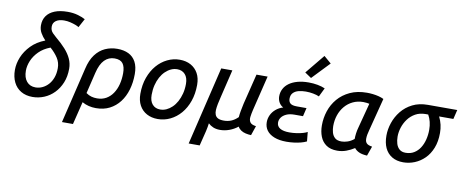

<svg xmlns="http://www.w3.org/2000/svg" viewBox="-78 -1142 4079 1684"><g transform="rotate(10 1962.0 -300.5)"><path d="M234 13Q175 13 131.5 -12.5Q88 -38 65 -85Q42 -132 42 -194Q42 -251 65.5 -308.5Q89 -366 137 -415.5Q185 -465 260 -494Q233 -522 216 -552.5Q199 -583 199 -619Q199 -668 223.5 -703Q248 -738 295 -757Q342 -776 411 -776Q460 -776 500.5 -764.5Q541 -753 568 -738L526 -660Q517 -667 496 -675Q475 -683 448 -689.5Q421 -696 393 -696Q347 -696 320.5 -677Q294 -658 294 -625Q294 -607 299 -594Q304 -581 315.5 -568.5Q327 -556 347 -539Q399 -496 435 -456Q471 -416 490 -374.5Q509 -333 509 -286Q509 -217 486.5 -162Q464 -107 425.5 -67.5Q387 -28 337.5 -7.5Q288 13 234 13ZM246 -74Q278 -74 307.5 -88Q337 -102 360 -127.5Q383 -153 396.5 -190Q410 -227 410 -274Q410 -324 384 -364Q358 -404 316 -441Q255 -418 215.5 -378.5Q176 -339 157 -293Q138 -247 138 -204Q138 -143 167 -108.5Q196 -74 246 -74Z M528 185 647 -311Q665 -390 701.5 -438.5Q738 -487 788 -509.5Q838 -532 896 -532Q954 -532 996 -511.5Q1038 -491 1061 -448.5Q1084 -406 1084 -340Q1084 -265 1065 -200.5Q1046 -136 1009.5 -88.5Q973 -41 920.5 -14Q868 13 799 13Q766 13 735 5.5Q704 -2 676 -18L626 185ZM794 -73Q840 -73 875 -93Q910 -113 934 -148.5Q958 -184 970 -230.5Q982 -277 982 -330Q982 -388 960 -416.5Q938 -445 887 -445Q834 -445 797 -407.5Q760 -370 741 -290L696 -103Q720 -86 743.5 -79.5Q767 -73 794 -73Z M1349 13Q1294 13 1251.5 -10Q1209 -33 1185.5 -76Q1162 -119 1162 -179Q1162 -259 1185.5 -324Q1209 -389 1249 -435.5Q1289 -482 1341.5 -507.5Q1394 -533 1452 -533Q1508 -533 1550 -510Q1592 -487 1615.5 -444.5Q1639 -402 1639 -342Q1639 -262 1616 -196.5Q1593 -131 1553 -84.5Q1513 -38 1460.5 -12.5Q1408 13 1349 13ZM1357 -73Q1385 -73 1411.5 -85Q1438 -97 1461.5 -119.5Q1485 -142 1502.5 -174Q1520 -206 1530.5 -246Q1541 -286 1541 -333Q1541 -388 1514.5 -417.5Q1488 -447 1444 -447Q1416 -447 1389.5 -435Q1363 -423 1339.5 -400.5Q1316 -378 1298.5 -346Q1281 -314 1271 -274Q1261 -234 1261 -187Q1261 -132 1287 -102.5Q1313 -73 1357 -73Z M1655 177 1822 -521H1921L1861 -271Q1853 -239 1847 -209Q1841 -179 1839.5 -154.5Q1838 -130 1845.5 -111.5Q1853 -93 1871.5 -83.5Q1890 -74 1924 -74Q1958 -74 1988 -86Q2018 -98 2048 -127Q2050 -153 2055.5 -183Q2061 -213 2069 -250L2136 -521H2235L2159 -209Q2151 -175 2147.5 -146.5Q2144 -118 2157 -99Q2170 -80 2210 -75L2181 10Q2156 9 2132 3.5Q2108 -2 2089.5 -14.5Q2071 -27 2062 -45Q2026 -17 1985.5 -2.5Q1945 12 1904 12Q1869 12 1843 1Q1817 -10 1799 -28Q1797 -12 1794 5Q1791 22 1786 44L1753 177Z M2496 13Q2432 13 2387.5 -4.5Q2343 -22 2320 -53Q2297 -84 2297 -127Q2297 -159 2311 -189.5Q2325 -220 2352.5 -243.5Q2380 -267 2417 -278Q2393 -290 2379 -314.5Q2365 -339 2365 -369Q2365 -404 2380.5 -434.5Q2396 -465 2426.5 -487Q2457 -509 2500.5 -521Q2544 -533 2600 -533Q2641 -533 2679 -526Q2717 -519 2746 -506L2708 -428Q2686 -438 2654 -444Q2622 -450 2589 -450Q2554 -450 2524.5 -442.5Q2495 -435 2476.5 -416Q2458 -397 2458 -364Q2458 -337 2474.5 -322.5Q2491 -308 2533 -308H2619L2601 -233H2525Q2482 -233 2453 -219.5Q2424 -206 2409.5 -185.5Q2395 -165 2395 -141Q2395 -107 2424 -89.5Q2453 -72 2508 -72Q2539 -72 2570.5 -76.5Q2602 -81 2627.5 -88.5Q2653 -96 2666 -104L2674 -21Q2652 -10 2623 -2.5Q2594 5 2561 9Q2528 13 2496 13ZM2612 -575 2554 -614 2695 -786 2760 -730Z M2948 13Q2888 13 2850.5 -13Q2813 -39 2795.5 -83.5Q2778 -128 2778 -183Q2778 -249 2798.5 -311Q2819 -373 2861.5 -423Q2904 -473 2968.5 -503Q3033 -533 3119 -533Q3144 -533 3171 -530Q3198 -527 3223.5 -520.5Q3249 -514 3269 -504L3194 -212Q3188 -191 3184.5 -171.5Q3181 -152 3181 -135Q3181 -108 3195 -94Q3209 -80 3244 -75L3214 10Q3171 8 3143.5 -4Q3116 -16 3100 -37Q3066 -15 3028 -1Q2990 13 2948 13ZM2971 -73Q2996 -73 3025 -82.5Q3054 -92 3082 -115Q3082 -138 3085.5 -165Q3089 -192 3097 -220L3155 -441Q3149 -443 3132 -445Q3115 -447 3101 -447Q3050 -447 3008.5 -427Q2967 -407 2937.5 -372Q2908 -337 2892.5 -291.5Q2877 -246 2877 -194Q2877 -166 2884.5 -138Q2892 -110 2912 -91.5Q2932 -73 2971 -73Z M3536 13Q3476 13 3434.5 -12.5Q3393 -38 3372 -83.5Q3351 -129 3351 -193Q3351 -249 3370.5 -307Q3390 -365 3429 -413.5Q3468 -462 3526.5 -491.5Q3585 -521 3663 -521H3924L3904 -438H3777Q3794 -404 3802 -369Q3810 -334 3810 -296Q3810 -220 3787 -162Q3764 -104 3725 -65.5Q3686 -27 3637 -7Q3588 13 3536 13ZM3542 -73Q3585 -73 3617 -92.5Q3649 -112 3670 -145Q3691 -178 3701.5 -220Q3712 -262 3712 -307Q3712 -344 3704 -377Q3696 -410 3680 -438H3656Q3605 -438 3566 -416Q3527 -394 3501 -358.5Q3475 -323 3462 -282Q3449 -241 3449 -201Q3449 -166 3458 -137Q3467 -108 3487.5 -90.5Q3508 -73 3542 -73Z"/></g></svg>

Font: Ubuntu Sans Medium
Style: Italic
Weight: 500
Italic angle: -13.5°
Designer: Dalton Maag Ltd
Foundry: Dalton Maag Ltd
Version: Version 1.006